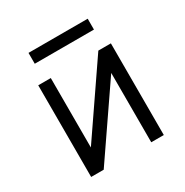

<svg xmlns="http://www.w3.org/2000/svg" viewBox="-156 -798 895 927"><g transform="rotate(-30 292.0 -335.0)"><path d="M89.5 0V-511H159.5V-124L424.5 -511H494.5V0H424.5V-386.5L159.5 0ZM127 -609.5V-670H457V-609.5Z"/></g></svg>

Font: Overpass Light
Style: Regular
Weight: 300
Designer: Delve Withrington, Dave Bailey, Thomas Jockin
Foundry: Delve Fonts LLC
Version: Version 4.000; ttfautohint (v1.8.3)